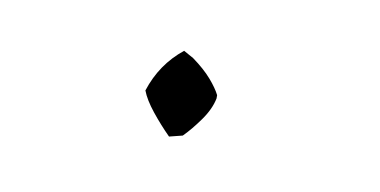

<svg xmlns="http://www.w3.org/2000/svg" viewBox="-28 -373 340 172"><g transform="rotate(10 142.0 -287.0)"><path d="M130 -248Q121 -257 113 -267Q105 -277 102 -285Q110 -310 130 -326L139 -321Q150 -313 156.5 -305.5Q163 -298 166 -292V-289Q164 -279 156.5 -268.5Q149 -258 142 -251Z"/></g></svg>

Font: Labrada ExtraLight
Style: Regular
Weight: 200
Designer: Mercedes Jáuregui
Foundry: Omnibus-Type Team
Version: Version 1.000; ttfautohint (v1.8.4.7-5d5b)